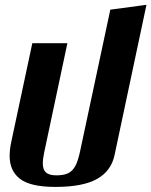

<svg xmlns="http://www.w3.org/2000/svg" viewBox="-20 -752 620 786"><path d="M19.5 -113.3Q19.5 -142.1 26.9 -174.8L112.3 -575.2H255.9L161.1 -128.9Q155.3 -102.1 155.3 -83Q155.3 -57.6 168.2 -45.9Q181.2 -34.2 210.9 -34.2Q241.2 -34.2 259.3 -43Q277.3 -51.8 288.6 -73Q299.8 -94.2 308.1 -133.8L431.6 -712.4L579.6 -732.4L449.2 -118.2Q435.5 -52.2 377.4 -19.5Q319.3 13.2 207 13.2Q105 13.2 62.3 -19.5Q19.5 -52.2 19.5 -113.3Z"/></svg>

Font: Pattaya
Style: Regular
Weight: 400
Designer: Pablo Impallari / Thai characters Designed by Thanarat Vachiruckul and Suppakit Chalermlarp
Foundry: Pablo Impallari
Version: Version 2.000